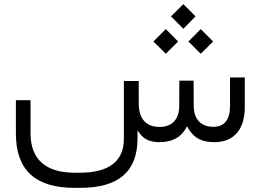

<svg xmlns="http://www.w3.org/2000/svg" viewBox="-20 -682 1250 921"><path d="M645.5 -293.5H574.2V-15.6C574.2 91.8 502 146.5 363.3 146.5H338.4C199.7 146.5 126.5 82.5 126.5 -42.5V-201.2H56.2V-42C56.2 133.8 148.9 219.2 338.4 219.2H363.3C548.8 219.2 639.6 141.6 639.6 -18.1V-56.2L652.8 -38.6C671.9 -13.2 701.7 -0.5 742.7 0C803.7 0 846.2 -21.5 870.6 -64.9L876.5 -76.2L883.3 -65.4C910.2 -20.5 947.3 0 1007.8 0C1101.6 0 1154.3 -60.1 1154.3 -169.9V-310.5H1083.5V-173.8C1083.5 -109.4 1057.1 -73.7 1004.9 -73.7C942.9 -73.7 909.7 -109.4 909.2 -175.8L908.7 -294.9H840.3L839.8 -174.8C839.8 -109.9 806.2 -73.2 745.6 -73.2C680.7 -73.2 645.5 -111.8 645.5 -186.5ZM775.4 -424.3 834.5 -482.9 775.4 -542.5 715.8 -482.9ZM942.9 -424.3 1002.4 -482.9 942.9 -542.5 883.8 -482.9ZM859.4 -543.9 918 -603.5 859.4 -662.1 800.3 -603.5Z"/></svg>

Font: Shabnam Light
Style: Regular
Weight: 300
Foundry: DejaVu fonts team - Redesigned by Saber Rastikerdar - Based on Vazir font
Version: Version 5.0.1